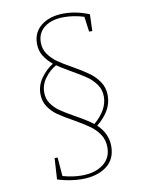

<svg xmlns="http://www.w3.org/2000/svg" viewBox="-95 -766 778 1009"><g transform="rotate(-10 294.5 -261.0)"><path d="M441 32Q441 102 391 139Q341 176 260 176Q198 176 130 155L137 42H153L161 142Q214 157 263 157Q333 157 376.5 124.5Q420 92 420 34Q420 -6 399.5 -36Q379 -66 349 -87Q319 -108 270 -136Q221 -163 191.5 -183.5Q162 -204 142 -233.5Q122 -263 122 -302Q122 -348 149 -386Q176 -424 214 -448Q184 -473 167 -501Q150 -529 150 -566Q150 -627 196 -662.5Q242 -698 316 -698Q383 -698 451 -670L448 -581H431L420 -662Q366 -679 313 -679Q248 -679 209.5 -649.5Q171 -620 171 -569Q171 -533 190.5 -505.5Q210 -478 238.5 -458Q267 -438 314 -412Q365 -383 395.5 -361Q426 -339 447.5 -307.5Q469 -276 469 -234Q469 -189 446 -152Q423 -115 387 -87Q441 -36 441 32ZM282 -156Q306 -143 331 -127.5Q356 -112 374 -98Q448 -161 448 -232Q448 -268 428.5 -296Q409 -324 380.5 -344Q352 -364 304 -391Q252 -421 229 -437Q194 -417 168.5 -382.5Q143 -348 143 -307Q143 -272 161.5 -246Q180 -220 207 -201.5Q234 -183 282 -156Z"/></g></svg>

Font: Bitter Pro Thin
Style: Regular
Weight: 250
Designer: Sol Matas, and Bitter project Authors
Foundry: Sol Matas
Version: Version 1.010